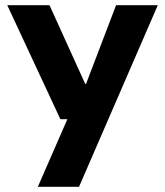

<svg xmlns="http://www.w3.org/2000/svg" viewBox="-20 -516 637 741"><path d="M126 205 240 -56H213L8 -496H171L309 -192H312L428 -496H589L285 205Z"/></svg>

Font: DM Sans 36pt Black
Style: Regular
Weight: 900
Designer: Colophon Foundry, Jonny Pinhorn
Foundry: Colophon Foundry
Version: Version 4.004;gftools[0.9.30]